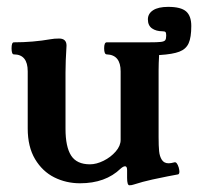

<svg xmlns="http://www.w3.org/2000/svg" viewBox="-20 -531 591 568"><path d="M449.2 -323.2V-125Q449.2 -99.1 450.7 -84Q452.1 -68.8 458.7 -58.3Q465.3 -47.9 479 -47.9Q485.4 -47.9 496.1 -50.8Q503.4 -52.7 508.8 -35.2Q510.7 -27.3 510.7 -23.4Q510.7 -16.1 506.8 -15.1Q483.9 -11.2 431.2 0Q402.3 6.3 375 15.1Q369.6 17.1 362.8 17.1Q356 17.1 356 -4.9V-27.8Q356 -39.1 350.1 -39.1Q344.7 -39.1 336.9 -32.2Q292 11.2 216.8 11.2Q175.8 11.2 140.6 -6.3Q105.5 -23.9 83.7 -60.3Q62 -96.7 62 -150.9V-319.8Q62 -370.1 21 -370.1Q14.2 -370.1 14.2 -388.2Q14.2 -405.8 21 -405.8Q77.6 -405.8 129.9 -415Q140.1 -417 154.8 -417Q176.8 -417 176.8 -396Q173.8 -348.6 173.8 -316.9V-149.9Q173.8 -96.7 190.4 -70.8Q207 -44.9 246.1 -44.9Q265.1 -44.9 286.4 -55.4Q307.6 -65.9 322.3 -82.8Q336.9 -99.6 336.9 -117.2V-319.8Q336.9 -368.7 295.9 -370.1Q288.1 -370.1 288.1 -388.2Q288.1 -405.8 295.9 -405.8H420.4Q445.8 -405.8 455.8 -407Q465.8 -408.2 468.8 -412.1Q471.7 -416 471.7 -425.8Q471.7 -433.6 469.7 -436Q467.8 -438.5 460.4 -438.5Q441.9 -438.5 429.7 -447Q417.5 -455.6 417.5 -473.6Q417.5 -490.7 432.9 -500.7Q448.2 -510.7 477.5 -510.7Q515.1 -510.7 530.5 -497.3Q545.9 -483.9 545.9 -454.1Q545.9 -420.4 538.1 -403.1Q530.3 -385.7 510.7 -378.2Q491.2 -370.6 452.6 -368.2H450.7Q449.2 -342.8 449.2 -323.2Z"/></svg>

Font: JuniusX
Style: Bold
Weight: 700
Designer: Peter S. Baker
Foundry: Briery Creek Software
Version: Version 1.004